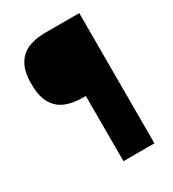

<svg xmlns="http://www.w3.org/2000/svg" viewBox="-159 -727 734 816"><g transform="rotate(-30 207.5 -319.5)"><path d="M193.2 -320.2Q108.3 -320.2 69.7 -359.6Q31 -399 31 -472.5V-486.8Q31 -560.4 69.8 -599.7Q108.7 -639 193.6 -639H242.2L242.3 -320.2ZM357.7 0H205.8V-639H357.7Z"/></g></svg>

Font: Anek Odia Medium
Style: Regular
Weight: 500
Designer: Yesha Goshar & Mahesh Sahu (Odia), Yesha Goshar (Latin)
Foundry: Ek Type
Version: Version 1.003